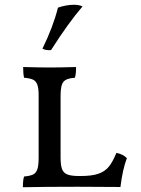

<svg xmlns="http://www.w3.org/2000/svg" viewBox="-20 -783 592 805"><path d="M468 -142Q495 -137 512 -120Q494 -73 485 1L308 0Q164 0 76 2Q76 -29 81 -43Q105 -45 118 -51Q131 -57 136.5 -73Q142 -89 142 -121V-384Q142 -413 136.5 -428Q131 -443 118.5 -449Q106 -455 81 -457Q77 -473 77 -502Q149 -500 188 -500Q229 -500 299 -502Q299 -472 294 -457Q259 -455 246.5 -440.5Q234 -426 234 -383V-123Q234 -91 240 -74.5Q246 -58 262.5 -51.5Q279 -45 312 -45H318Q365 -45 392.5 -54.5Q420 -64 436.5 -84.5Q453 -105 468 -142ZM158 -579Q203 -671 223 -751Q258 -763 290 -763Q312 -763 326 -756Q268 -689 194 -573Q173 -571 158 -579Z"/></svg>

Font: Vollkorn SC
Style: Regular
Weight: 400
Designer: Friedrich Althausen
Foundry: Friedrich Althausen
Version: Version 4.015